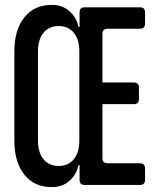

<svg xmlns="http://www.w3.org/2000/svg" viewBox="-20 -760 640 789"><path d="M192 9Q121 9 80 -42.5Q39 -94 39 -182V-549Q39 -637 80 -688.5Q121 -740 192 -740Q227 -740 250 -725.5Q273 -711 286 -690.5Q299 -670 302 -650H307V-709Q307 -730 328 -730H555Q576 -730 576 -709V-663Q576 -642 555 -642H422Q401 -642 401 -620V-421H530Q551 -421 551 -400V-353Q551 -332 530 -332H401V-110Q401 -89 422 -89H555Q576 -89 576 -67V-21Q576 0 555 0H328Q307 0 307 -21V-81H302Q299 -61 286 -40.5Q273 -20 250 -5.5Q227 9 192 9ZM221 -78Q261 -78 283.5 -106Q306 -134 306 -182V-549Q306 -597 283.5 -625Q261 -653 221 -653Q181 -653 158.5 -625Q136 -597 136 -549V-182Q136 -134 158.5 -106Q181 -78 221 -78Z"/></svg>

Font: Pitagon Sans Mono Medium
Style: Regular
Weight: 500
Monospace: yes
Designer: Travis Tran
Foundry: Pitagon
Version: Version 1.001; ttfautohint (v1.8.4.7-5d5b);gftools[0.9.26]